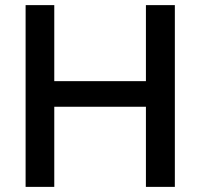

<svg xmlns="http://www.w3.org/2000/svg" viewBox="-20 -730 783 750"><path d="M550 -413H192V-710H80V0H192V-313H550V0H663V-710H550Z"/></svg>

Font: RT Raleway SemiBold
Style: Regular
Weight: 400
Designer: Matt McInerney, Pablo Impallari, Rodrigo Fuenzalida — Edited by Milan Moffatt in April 2016
Foundry: Matt McInerney, Pablo Impallari, Rodrigo Fuenzalida — Edited by Milan Moffatt in April 2016
Version: Version 3.001